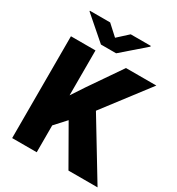

<svg xmlns="http://www.w3.org/2000/svg" viewBox="-209 -1031 1069 1161"><g transform="rotate(30 325.0 -451.0)"><path d="M295.4 -264.6 225.1 -187.5V0H53.7V-710.9H225.1V-397.5L284.7 -487.8L438 -710.9H649.9L409.7 -396.5L649.9 0H446.8ZM289.1 -836.4 360.8 -901.9H501V-896.5L341.8 -758.3H235.8L75.7 -897.5V-901.9H217.3Z"/></g></svg>

Font: Roboto Black
Style: Regular
Weight: 900
Designer: Google
Version: Version 2.134; 2016